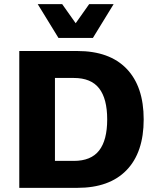

<svg xmlns="http://www.w3.org/2000/svg" viewBox="-20 -906 758 926"><path d="M528 -886 428 -723H262L162 -886H280L345 -794L410 -886ZM353 -660Q508 -660 590.5 -574.5Q673 -489 673 -330Q673 -171 590.5 -85.5Q508 0 353 0H73V-660ZM336 -130Q419 -130 458 -180Q497 -230 497 -330Q497 -430 458 -480Q419 -530 336 -530H245V-130Z"/></svg>

Font: Elaine Sans
Style: Bold
Weight: 700
Designer: Wei Huang
Foundry: Wei Huang
Version: Version 2.001;December 24, 2019;FontCreator 12.0.0.2547 64-b